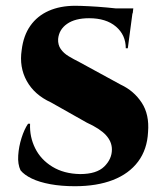

<svg xmlns="http://www.w3.org/2000/svg" viewBox="-20 -632 572 664"><path d="M240 -612Q257 -612 287.5 -610.5Q318 -609 350.5 -606Q383 -603 408 -599.5Q433 -596 439 -593L422 -465H415Q415 -511 381 -540Q347 -569 288 -569Q240 -569 212 -549.5Q184 -530 181 -497Q180 -477 190 -462.5Q200 -448 217.5 -437.5Q235 -427 255 -417L398 -339Q443 -318 470 -277Q497 -236 492 -175Q489 -115 457.5 -73Q426 -31 370.5 -9.5Q315 12 239 12Q192 12 154 5Q116 -2 90 -14.5Q64 -27 51 -43Q41 -64 43 -94.5Q45 -125 54.5 -155Q64 -185 77 -204H84Q82 -159 101.5 -119.5Q121 -80 161 -55.5Q201 -31 257 -30Q314 -30 340.5 -56Q367 -82 367 -115Q367 -142 346.5 -164.5Q326 -187 280 -208L156 -278Q99 -304 72.5 -352Q46 -400 55 -459Q61 -509 85 -543Q109 -577 148.5 -594.5Q188 -612 240 -612ZM441 -603 439 -586H320V-603Z"/></svg>

Font: Cinzel ExtraBold
Style: Regular
Weight: 800
Designer: Natanael Gama
Version: Version 2.000